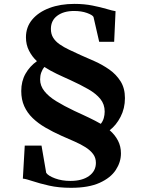

<svg xmlns="http://www.w3.org/2000/svg" viewBox="-20 -842 726 962"><path d="M188 -112.5 211.5 24Q221.5 39 255.8 51.8Q290 64.5 333 64.5Q391.5 64.5 426 39.8Q460.5 15 460.5 -26Q460.5 -51.5 446.5 -70.2Q432.5 -89 408.5 -104.2Q384.5 -119.5 353.5 -133Q322.5 -146.5 288.5 -161.5Q245 -181 208 -202.5Q171 -224 143.8 -250.2Q116.5 -276.5 101.5 -309.8Q86.5 -343 86.5 -386Q86.5 -435 107.8 -472.5Q129 -510 165 -535.5Q141 -557.5 125.5 -587.8Q110 -618 110 -655Q110 -706.5 141.5 -744Q173 -781.5 227.8 -802Q282.5 -822.5 353 -822.5Q402 -822.5 443.2 -814.2Q484.5 -806 514.5 -797Q544.5 -788 559 -786L552 -632.5H477L448.5 -757Q443.5 -767 415.8 -777Q388 -787 351 -787Q299 -787 267 -763.2Q235 -739.5 235 -697Q235 -671.5 246.5 -653Q258 -634.5 278.8 -620Q299.5 -605.5 326.5 -592.8Q353.5 -580 384 -566Q416.5 -552 455 -534.8Q493.5 -517.5 527.8 -493.5Q562 -469.5 584 -434.8Q606 -400 606 -350.5Q606 -299 584 -256.5Q562 -214 529.5 -189.5Q556.5 -166 571.2 -137.2Q586 -108.5 586 -73.5Q586 -30 560.2 9.5Q534.5 49 479.2 74Q424 99 336 99Q274 99 225.8 88Q177.5 77 144.2 65.8Q111 54.5 94.5 53L104 -112.5ZM352.5 -286.5Q375 -276 393 -267.8Q411 -259.5 426.5 -252Q442 -244.5 456.2 -237.2Q470.5 -230 485 -221.5Q495.5 -234.5 500 -250.5Q504.5 -266.5 504.5 -283Q504.5 -319.5 482.8 -346.2Q461 -373 422.2 -395.2Q383.5 -417.5 332 -441Q314 -449 297 -456.8Q280 -464.5 264 -472.2Q248 -480 232.5 -488.5Q217 -497 202.5 -506.5Q192 -494 186.5 -478.2Q181 -462.5 181 -444Q181 -412.5 202 -385.8Q223 -359 261.5 -335.2Q300 -311.5 352.5 -286.5Z"/></svg>

Font: Merriweather 120pt
Style: Bold
Weight: 700
Designer: Eben Sorkin
Foundry: Eben Sorkin
Version: Version 2.100